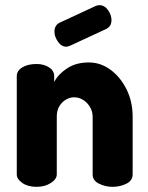

<svg xmlns="http://www.w3.org/2000/svg" viewBox="-20 -724 574 744"><path d="M122 0Q88 0 66.5 -15Q45 -30 45 -48V-429Q45 -450 66.5 -463Q88 -476 122 -476Q150 -476 170 -463Q190 -450 190 -429V-406Q204 -435 239 -458.5Q274 -482 324 -482Q370 -482 408.5 -453.5Q447 -425 470.5 -377.5Q494 -330 494 -272V-48Q494 -24 469.5 -12Q445 0 416 0Q389 0 364 -12Q339 -24 339 -48V-272Q339 -291 329.5 -308Q320 -325 303.5 -336Q287 -347 267 -347Q251 -347 235.5 -338Q220 -329 210 -312.5Q200 -296 200 -272V-48Q200 -30 177 -15Q154 0 122 0ZM237 -543Q218 -543 204.5 -562.5Q191 -582 191 -601Q191 -626 211 -636L351 -701Q359 -704 365 -704Q385 -704 398.5 -685Q412 -666 412 -646Q412 -622 392 -612L252 -547Q248 -546 244.5 -544.5Q241 -543 237 -543Z"/></svg>

Font: Dosis ExtraLight ExtraBold
Style: Regular
Weight: 800
Version: Version 3.001; ttfautohint (v1.8.2)